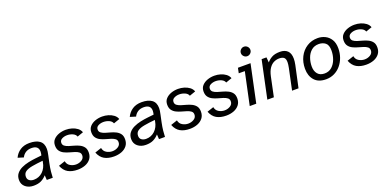

<svg xmlns="http://www.w3.org/2000/svg" viewBox="-5 -1541 4815 2378"><g transform="rotate(-20 2402.0 -352.0)"><path d="M154 12Q90 12 47.5 -23Q5 -58 5 -117Q5 -167 31.5 -200Q58 -233 100.5 -253Q143 -273 192.5 -283.5Q242 -294 289 -299Q336 -304 370 -308Q373 -322 375 -334Q377 -346 377 -357Q377 -436 285 -436Q239 -436 207 -415.5Q175 -395 158 -359L83 -382Q109 -438 159 -471Q209 -504 281 -504Q368 -504 415 -469Q462 -434 462 -361Q462 -344 459.5 -327Q457 -310 450.5 -279Q444 -248 431 -188Q418 -126 413.5 -80.5Q409 -35 408 0H329L325 -63Q292 -26 252.5 -7Q213 12 154 12ZM181 -57Q249 -57 297.5 -102.5Q346 -148 359 -224L362 -241Q279 -233 220 -222.5Q161 -212 130 -190Q99 -168 99 -125Q99 -91 123 -74Q147 -57 181 -57Z M734 12Q659 12 608 -17Q557 -46 531 -113L617 -142Q625 -98 661 -77Q697 -56 737 -56Q778 -56 812 -77Q846 -98 846 -137Q846 -165 826 -180.5Q806 -196 774.5 -206Q743 -216 708 -225.5Q673 -235 641.5 -250.5Q610 -266 590 -293Q570 -320 570 -365Q570 -412 598 -442.5Q626 -473 669.5 -488.5Q713 -504 761 -504Q802 -504 841 -492.5Q880 -481 910 -458.5Q940 -436 952 -402L872 -374Q862 -404 827 -419.5Q792 -435 754 -435Q716 -435 685.5 -419Q655 -403 655 -370Q655 -343 675 -327.5Q695 -312 727 -302Q759 -292 794.5 -282.5Q830 -273 862 -257Q894 -241 914 -214.5Q934 -188 934 -143Q934 -92 907 -57.5Q880 -23 835 -5.5Q790 12 734 12Z M1213 12Q1138 12 1087 -17Q1036 -46 1010 -113L1096 -142Q1104 -98 1140 -77Q1176 -56 1216 -56Q1257 -56 1291 -77Q1325 -98 1325 -137Q1325 -165 1305 -180.5Q1285 -196 1253.5 -206Q1222 -216 1187 -225.5Q1152 -235 1120.5 -250.5Q1089 -266 1069 -293Q1049 -320 1049 -365Q1049 -412 1077 -442.5Q1105 -473 1148.5 -488.5Q1192 -504 1240 -504Q1281 -504 1320 -492.5Q1359 -481 1389 -458.5Q1419 -436 1431 -402L1351 -374Q1341 -404 1306 -419.5Q1271 -435 1233 -435Q1195 -435 1164.5 -419Q1134 -403 1134 -370Q1134 -343 1154 -327.5Q1174 -312 1206 -302Q1238 -292 1273.5 -282.5Q1309 -273 1341 -257Q1373 -241 1393 -214.5Q1413 -188 1413 -143Q1413 -92 1386 -57.5Q1359 -23 1314 -5.5Q1269 12 1213 12Z M1633 12Q1569 12 1526.5 -23Q1484 -58 1484 -117Q1484 -167 1510.5 -200Q1537 -233 1579.5 -253Q1622 -273 1671.5 -283.5Q1721 -294 1768 -299Q1815 -304 1849 -308Q1852 -322 1854 -334Q1856 -346 1856 -357Q1856 -436 1764 -436Q1718 -436 1686 -415.5Q1654 -395 1637 -359L1562 -382Q1588 -438 1638 -471Q1688 -504 1760 -504Q1847 -504 1894 -469Q1941 -434 1941 -361Q1941 -344 1938.5 -327Q1936 -310 1929.5 -279Q1923 -248 1910 -188Q1897 -126 1892.5 -80.5Q1888 -35 1887 0H1808L1804 -63Q1771 -26 1731.5 -7Q1692 12 1633 12ZM1660 -57Q1728 -57 1776.5 -102.5Q1825 -148 1838 -224L1841 -241Q1758 -233 1699 -222.5Q1640 -212 1609 -190Q1578 -168 1578 -125Q1578 -91 1602 -74Q1626 -57 1660 -57Z M2213 12Q2138 12 2087 -17Q2036 -46 2010 -113L2096 -142Q2104 -98 2140 -77Q2176 -56 2216 -56Q2257 -56 2291 -77Q2325 -98 2325 -137Q2325 -165 2305 -180.5Q2285 -196 2253.5 -206Q2222 -216 2187 -225.5Q2152 -235 2120.5 -250.5Q2089 -266 2069 -293Q2049 -320 2049 -365Q2049 -412 2077 -442.5Q2105 -473 2148.5 -488.5Q2192 -504 2240 -504Q2281 -504 2320 -492.5Q2359 -481 2389 -458.5Q2419 -436 2431 -402L2351 -374Q2341 -404 2306 -419.5Q2271 -435 2233 -435Q2195 -435 2164.5 -419Q2134 -403 2134 -370Q2134 -343 2154 -327.5Q2174 -312 2206 -302Q2238 -292 2273.5 -282.5Q2309 -273 2341 -257Q2373 -241 2393 -214.5Q2413 -188 2413 -143Q2413 -92 2386 -57.5Q2359 -23 2314 -5.5Q2269 12 2213 12Z M2692 12Q2617 12 2566 -17Q2515 -46 2489 -113L2575 -142Q2583 -98 2619 -77Q2655 -56 2695 -56Q2736 -56 2770 -77Q2804 -98 2804 -137Q2804 -165 2784 -180.5Q2764 -196 2732.5 -206Q2701 -216 2666 -225.5Q2631 -235 2599.5 -250.5Q2568 -266 2548 -293Q2528 -320 2528 -365Q2528 -412 2556 -442.5Q2584 -473 2627.5 -488.5Q2671 -504 2719 -504Q2760 -504 2799 -492.5Q2838 -481 2868 -458.5Q2898 -436 2910 -402L2830 -374Q2820 -404 2785 -419.5Q2750 -435 2712 -435Q2674 -435 2643.5 -419Q2613 -403 2613 -370Q2613 -343 2633 -327.5Q2653 -312 2685 -302Q2717 -292 2752.5 -282.5Q2788 -273 2820 -257Q2852 -241 2872 -214.5Q2892 -188 2892 -143Q2892 -92 2865 -57.5Q2838 -23 2793 -5.5Q2748 12 2692 12Z M3187 -591Q3162 -591 3143.5 -609.5Q3125 -628 3125 -653Q3125 -679 3143.5 -697.5Q3162 -716 3187 -716Q3213 -716 3231.5 -697.5Q3250 -679 3250 -653Q3250 -628 3231.5 -609.5Q3213 -591 3187 -591ZM3004 0 3095 -428H3015L3029 -496H3195L3090 0Z M3236 0 3341 -496H3405L3411 -427Q3436 -459 3476.5 -481.5Q3517 -504 3584 -504Q3647 -504 3682.5 -470Q3718 -436 3718 -365Q3718 -331 3709 -287L3647 0H3562L3621 -279Q3630 -323 3630 -351Q3630 -395 3610 -412.5Q3590 -430 3547 -430Q3511 -430 3477 -414Q3443 -398 3416.5 -360Q3390 -322 3376 -257L3322 0Z M4008 12Q3908 12 3856.5 -47Q3805 -106 3805 -199Q3805 -286 3840 -355Q3875 -424 3937.5 -464Q4000 -504 4081 -504Q4132 -504 4177.5 -482Q4223 -460 4251.5 -414.5Q4280 -369 4280 -298Q4280 -235 4260 -179Q4240 -123 4204 -80Q4168 -37 4118 -12.5Q4068 12 4008 12ZM4015 -62Q4073 -62 4112 -97Q4151 -132 4171 -186.5Q4191 -241 4191 -301Q4191 -374 4155.5 -402Q4120 -430 4068 -430Q4009 -430 3970 -396Q3931 -362 3912 -309Q3893 -256 3893 -198Q3893 -137 3924 -99.5Q3955 -62 4015 -62Z M4538 12Q4463 12 4412 -17Q4361 -46 4335 -113L4421 -142Q4429 -98 4465 -77Q4501 -56 4541 -56Q4582 -56 4616 -77Q4650 -98 4650 -137Q4650 -165 4630 -180.5Q4610 -196 4578.5 -206Q4547 -216 4512 -225.5Q4477 -235 4445.5 -250.5Q4414 -266 4394 -293Q4374 -320 4374 -365Q4374 -412 4402 -442.5Q4430 -473 4473.5 -488.5Q4517 -504 4565 -504Q4606 -504 4645 -492.5Q4684 -481 4714 -458.5Q4744 -436 4756 -402L4676 -374Q4666 -404 4631 -419.5Q4596 -435 4558 -435Q4520 -435 4489.5 -419Q4459 -403 4459 -370Q4459 -343 4479 -327.5Q4499 -312 4531 -302Q4563 -292 4598.5 -282.5Q4634 -273 4666 -257Q4698 -241 4718 -214.5Q4738 -188 4738 -143Q4738 -92 4711 -57.5Q4684 -23 4639 -5.5Q4594 12 4538 12Z"/></g></svg>

Font: Atkinson Hyperlegible
Style: Italic
Weight: 400
Italic angle: -12°
Designer: Elliott Scott, Megan Eiswerth, Linus Boman, Theodore Petrosky
Foundry: Braille Institute
Version: Version 1.006; ttfautohint (v1.8.3)